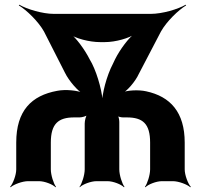

<svg xmlns="http://www.w3.org/2000/svg" viewBox="-20 -770 858 816"><path d="M49 -164V-50C49 -26 35 11 23 24L25 26C38 14 75 0 99 0H146C170 0 205 14 216 26L218 24C208 11 196 -26 196 -50V-164C196 -244 228 -271 295 -271H318C328 -271 348 -276 354 -283L352 -285C345 -279 340 -257 340 -245V-50C340 -26 328 11 318 24L319 26C330 14 366 0 390 0H437C461 0 496 14 507 26L509 24C499 11 487 -26 487 -50V-252C487 -261 484 -277 479 -282L476 -279C481 -274 495 -271 503 -271H519C587 -271 618 -244 618 -164V-50C618 -26 606 11 596 24L598 26C609 14 644 0 668 0H715C739 0 776 14 789 26L791 24C779 11 765 -26 765 -50V-164C765 -293 704 -360 601 -382C570 -389 519 -387 497 -376L498 -372C520 -383 555 -423 570 -456L664 -636C688 -679 739 -728 771 -747L769 -750C737 -731 670 -711 620 -711H209C161 -711 94 -731 62 -750L60 -747C92 -728 143 -679 167 -636L256 -461C273 -426 311 -383 334 -370L335 -374C311 -386 258 -391 223 -384C114 -364 49 -300 49 -164ZM371 -500 361 -518C340 -560 302 -611 277 -629L274 -626C300 -607 359 -591 406 -591H425C472 -591 529 -608 555 -626L554 -629C528 -611 490 -560 469 -518L460 -499C433 -448 413 -370 413 -326H417C417 -370 397 -448 371 -500Z"/></svg>

Font: Asimov
Style: EdgeNar
Weight: 500
Designer: Google
Version: Version 2.000980: 2014